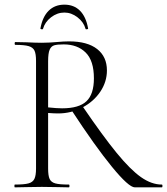

<svg xmlns="http://www.w3.org/2000/svg" viewBox="-20 -806 719 826"><path d="M287 -333 335 -349Q423 -220 482 -148Q541 -76 586.5 -44Q632 -12 676 -12Q679 -12 679 -6Q679 0 676 0H560Q534 0 461.5 -88.5Q389 -177 287 -333ZM440 -503Q440 -454 411.5 -411.5Q383 -369 334.5 -343.5Q286 -318 230 -318Q213 -318 187 -320V-81Q187 -50 193.5 -36Q200 -22 218 -17Q236 -12 276 -12Q279 -12 279 -6Q279 0 276 0Q246 0 228 -1L160 -2L94 -1Q76 0 44 0Q42 0 42 -6Q42 -12 44 -12Q84 -12 102.5 -17Q121 -22 128 -36.5Q135 -51 135 -81V-544Q135 -574 128.5 -588Q122 -602 103.5 -607.5Q85 -613 46 -613Q43 -613 43 -619Q43 -625 46 -625L94 -624Q134 -622 160 -622Q178 -622 194 -623Q210 -624 222 -625Q254 -628 277 -628Q356 -628 398 -595Q440 -562 440 -503ZM254 -615Q226 -615 213 -611Q200 -607 193.5 -592Q187 -577 187 -542V-344Q225 -340 247 -340Q320 -340 352 -370.5Q384 -401 384 -469Q384 -545 348.5 -580Q313 -615 254 -615ZM154 -684Q163 -734 189.5 -760Q216 -786 257 -786Q298 -786 324 -760Q350 -734 359 -684Q360 -681 354.5 -680Q349 -679 348 -682Q340 -711 313.5 -731.5Q287 -752 257 -752Q226 -752 199.5 -731.5Q173 -711 165 -682Q164 -679 158.5 -680Q153 -681 154 -684Z"/></svg>

Font: Cormorant Unicase Light
Style: Regular
Weight: 300
Designer: Christian Thalmann (Catharsis Fonts)
Foundry: Catharsis Fonts
Version: Version 4.000